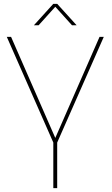

<svg xmlns="http://www.w3.org/2000/svg" viewBox="-20 -970 580 990"><path d="M265.1 -258.8 493.2 -779.8H515.1L274.9 -234.9V0H254.9V-234.9L15.1 -779.8H37.1ZM179.2 -839.8H154.8L254.9 -950.2H274.9L375 -839.8H351.1L265.1 -935.1Z"/></svg>

Font: Cooper Hewitt
Style: Thin
Weight: 701
Designer: Village Type and Design LLC
Foundry: Cooper Hewitt Smithsonian Design Museum
Version: 1.000